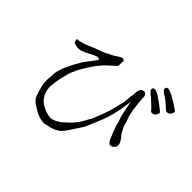

<svg xmlns="http://www.w3.org/2000/svg" viewBox="-152 -1036 1303 1303"><g transform="rotate(45 500.0 -384.5)"><path d="M442 -693Q444 -694 450 -694L455 -693Q462 -686 465 -683Q463 -675 463 -658Q462 -640 462 -635Q439 -614 417 -594Q390 -571 363 -537Q356 -530 322 -478Q300 -444 287 -419Q266 -377 259 -350Q245 -299 237 -248Q232 -209 235 -190Q239 -160 253 -135Q271 -105 297 -90Q304 -86 314 -80H315Q326 -74 339 -70Q358 -64 362 -63Q372 -62 386 -61Q409 -58 458 -91H459Q497 -128 514 -143Q519 -148 528 -160Q533 -165 543 -178Q549 -188 555 -198Q560 -205 565 -215Q570 -225 575 -233V-234H576L582 -246Q584 -248 586.5 -252.5Q589 -257 592.5 -265.5Q596 -274 599.5 -282.5Q603 -291 609.5 -308.5Q616 -326 622 -341Q639 -385 645 -415Q654 -456 655 -458L663 -486L669 -552Q673 -567 672 -572Q673 -628 697 -635L707 -638Q714 -640 721 -633Q730 -624 732 -619Q736 -609 734 -600Q733 -596 735 -585L737 -558Q740 -539 741 -523Q744 -489 750 -469Q754 -444 770 -405Q776 -380 777 -377Q790 -349 804 -324Q816 -310 823 -301Q834 -286 837 -279Q842 -270 843 -259Q844 -249 841 -242Q839 -234 831 -227Q826 -221 817 -218V-217Q815 -216 806 -216H798Q791 -221 787 -226Q780 -235 774 -248Q772 -252 762 -278Q758 -285 749 -312Q738 -340 736 -347Q735 -365 725 -388Q717 -407 713 -428L694 -523L688 -477Q685 -454 683 -445Q670 -383 669 -380Q654 -329 643 -302Q619 -241 594 -184Q591 -180 543 -106Q534 -92 524 -78Q515 -65 504 -53Q499 -47 489 -40L482 -36L479 -35Q475 -32 472 -30L471 -29Q470 -29 449 -20Q443 -18 430 -14Q423 -12 417 -11Q409 -9 407 -9L405 -10L404 -9Q385 -2 378 -3L345 -8Q336 -9 311 -20Q287 -31 270 -43Q251 -55 244 -60Q224 -75 216 -95Q207 -119 198 -150Q190 -178 188 -200Q186 -234 188 -241V-242L193 -308Q194 -314 207 -354Q211 -364 229 -401Q242 -429 255 -450Q269 -477 276 -486Q293 -510 311 -532Q336 -564 337 -566V-567Q338 -578 328 -580Q313 -581 264 -555Q241 -542 233 -539Q213 -531 200 -528L178 -527L158 -532Q143 -535 141 -539Q135 -552 135 -561Q136 -565 136 -567Q152 -567 155 -568Q184 -576 187 -577H188Q204 -581 227 -592Q247 -601 268 -609Q289 -617 303 -622Q330 -632 332 -633L361 -648L391 -663Q398 -667 415 -679Q431 -689 432 -689Q438 -692 442 -693ZM871 -681Q847 -702 831 -712Q815 -721 807 -728Q798 -735 795 -741Q793 -747 794 -754Q795 -759 799 -763Q804 -766 811 -766Q820 -766 832 -761Q846 -756 857 -750Q884 -735 896 -727Q950 -695 953 -687Q955 -681 953 -678Q949 -668 947 -665Q943 -657 937 -652Q933 -648 923 -647Q912 -645 908 -648Q907 -649 871 -681ZM804 -610Q772 -640 767 -644Q752 -654 745 -662Q737 -669 734 -675Q732 -681 734 -689Q735 -694 740 -697Q745 -700 752 -699Q761 -699 772 -693Q786 -687 797 -679Q813 -669 833 -654Q885 -616 887 -609Q887 -606 885 -601Q884 -596 878.5 -587.5Q873 -579 868.5 -575.5Q864 -572 852.5 -571Q841 -570 839 -573Q835 -581 804 -610ZM201 -523H202Q202 -523 201 -523ZM437 -693H436Q437 -693 437 -693ZM131 -561H130Z"/></g></svg>

Font: ToneOZ-Tsuipita-TC
Style: Tsuipita-TC
Weight: 400
Designer: :Jeffrey Xuan (Chih-Lin Hsuan)  :
Foundry: jeffreyx@gmail.com, cjkFonts.io
Version: Version 0.24071